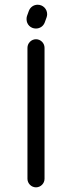

<svg xmlns="http://www.w3.org/2000/svg" viewBox="-20 -803 309 823"><path d="M170.9 -36.6V-598.1C170.9 -618.2 154.3 -634.8 134.3 -634.8C114.3 -634.8 97.7 -618.2 97.7 -598.1V-36.6C97.7 -16.6 114.3 0 134.3 0C154.3 0 170.9 -16.6 170.9 -36.6ZM171.9 -707 179.7 -728.5C181.2 -732.9 182.1 -737.3 182.1 -742.2C182.1 -764.6 164.1 -782.7 141.6 -782.7C124 -782.7 109.4 -772 103.5 -755.9L95.7 -734.4C94.2 -730 93.8 -725.6 93.8 -720.7C93.8 -698.2 111.3 -680.7 133.8 -680.7C151.4 -680.7 166 -690.9 171.9 -707Z"/></svg>

Font: Velvelyne
Style: Regular
Weight: 400
Designer: Manon Van der Borght et Mariel Nils
Foundry: Velvetyne
Version: Version 1.070;Glyphs 3.3.1 (3343)